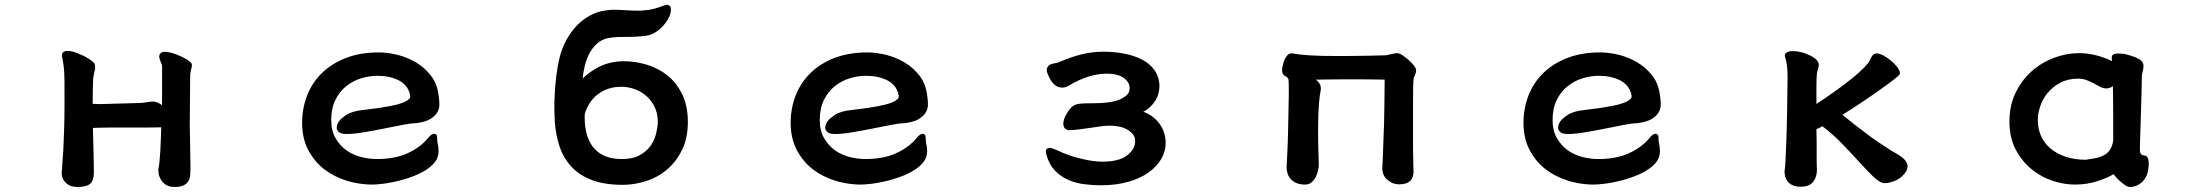

<svg xmlns="http://www.w3.org/2000/svg" viewBox="-20 -697 9040 786"><path d="M757.8 -304.2 756.8 -185.5Q756.8 -169.4 758.3 -99.4Q759.8 -29.3 759.8 -12.9Q759.8 3.4 758.8 18.1Q757.8 32.7 751.5 43.9Q744.6 55.7 731.2 62Q717.8 68.4 695.1 68.4Q672.4 68.4 658.7 59.1Q645.5 50.3 638.4 38.1Q631.3 25.9 629.6 14.2Q627.9 2.4 627.9 -2.9V-3.9Q630.9 -14.2 632.8 -34.2Q636.7 -73.2 638.7 -132.8Q639.6 -155.8 640.1 -175.8Q609.9 -174.8 576.2 -174.8H428.2Q396 -174.8 360.4 -173.3Q360.4 -154.8 361.3 -137.2Q362.3 -108.4 363.3 -57.6Q364.3 -6.8 364.3 8.3Q364.3 40.5 350.6 54.2L348.6 55.7Q334 68.4 297.9 68.4Q276.4 68.4 262.9 61Q249.5 53.7 242.2 43Q232.4 28.8 232.4 10.7Q232.4 4.4 233.4 -1Q238.8 -69.3 239.3 -84Q240.2 -104.5 240.7 -120.4Q241.2 -136.2 242.2 -158.7Q244.1 -204.6 244.1 -273.2Q244.1 -341.8 243.9 -366.7Q243.7 -391.6 242.9 -401.4Q242.2 -411.1 241.2 -421.4Q238.8 -440.9 236.1 -453.4Q233.4 -465.8 233.4 -469.2Q233.4 -481.4 243.2 -485.8Q249 -488.8 255.9 -488.8Q272.9 -488.8 299.3 -478.5Q323.2 -469.2 343.8 -456.1Q362.8 -443.8 366.7 -437Q367.7 -434.6 368.2 -432.1Q369.6 -426.8 369.6 -423.6Q369.6 -420.4 369.4 -416.7Q369.1 -413.1 367.2 -405.3Q363.3 -390.1 361.3 -374.5Q359.4 -328.1 359.4 -272Q376.5 -271 384.5 -271Q392.6 -271 395.5 -271Q399.9 -271 413.1 -271.5L552.7 -275.4Q563 -275.4 579.1 -278.3Q595.2 -281.2 605 -281.2Q617.7 -281.2 629.9 -274.9Q635.3 -272 643.1 -266.6Q643.6 -295.4 643.6 -328.6V-422.9Q643.6 -431.6 639.6 -439.9Q634.3 -450.7 631.8 -462.9Q631.8 -464.4 631.8 -466.6Q631.8 -468.8 632.8 -472.4Q633.8 -476.1 637.2 -479Q643.1 -484.9 654.3 -484.9Q663.6 -484.9 676.5 -481.9Q689.5 -479 701.2 -474.6Q724.1 -465.8 743.2 -454.6Q757.3 -445.8 762.7 -439.5Q765.6 -436 765.6 -431.6Q765.6 -423.8 762.7 -413.8Q759.8 -403.8 758.8 -391.1Q758.8 -379.4 758.3 -362.3Q757.8 -333 757.8 -304.2Z M1530.3 -482.4Q1566.4 -482.4 1606.9 -472.7Q1647.5 -462.4 1683.1 -441.4Q1719.2 -419.9 1744.6 -386.7Q1770 -353.5 1775.4 -307.6Q1778.8 -286.6 1778.8 -270Q1778.8 -230.5 1738.3 -208Q1717.3 -196.3 1679.2 -192.4H1678.7Q1662.1 -192.4 1626.7 -185.5Q1591.3 -178.7 1550.3 -170.4Q1509.3 -162.1 1468.3 -155.3Q1427.2 -148.4 1399.4 -148.4Q1373.5 -148.4 1365.7 -157.7Q1362.3 -161.6 1360.4 -165.3Q1358.4 -168.9 1358.4 -172.9Q1358.4 -191.4 1373.5 -207.5Q1393.1 -225.6 1410.2 -233.4Q1427.2 -240.7 1446.8 -244.1Q1459 -246.1 1480.5 -248.5Q1536.6 -254.9 1576.7 -262.7Q1637.2 -273.9 1654.3 -291.5Q1659.7 -296.4 1659.7 -303.2Q1659.7 -304.2 1659.2 -305.7Q1654.8 -332.5 1636.2 -351.1Q1626.5 -360.8 1613.3 -367.7Q1575.7 -386.7 1525.4 -386.7Q1492.2 -386.7 1458.5 -376.5Q1424.8 -366.2 1397.5 -344.2Q1370.6 -323.2 1353.3 -288.6Q1335.9 -253.9 1335.9 -206.1Q1335.9 -161.1 1354 -130.9Q1372.1 -100.1 1398.9 -81.1Q1426.3 -62 1459.2 -54Q1492.2 -45.9 1521.5 -45.9Q1596.2 -45.9 1647.5 -69.3Q1699.2 -92.3 1732.4 -131.8Q1740.2 -141.1 1744.1 -144Q1751.5 -149.4 1757.8 -149.4Q1762.2 -149.4 1765.1 -146.5Q1768.1 -143.6 1768.8 -140.6Q1769.5 -137.7 1769.5 -132.8Q1769.5 -121.1 1771.5 -111.3Q1775.4 -94.7 1775.4 -77.1Q1775.4 -52.7 1759.8 -32.7Q1726.1 9.8 1636.2 36.6Q1593.8 49.3 1548.8 55.2Q1521 58.6 1502.9 58.6Q1484.9 58.6 1467.8 56.6Q1434.1 53.2 1399.9 43Q1349.1 27.3 1308.1 -3.4Q1267.6 -34.7 1242.2 -82.3Q1216.8 -129.9 1216.8 -194.3Q1216.8 -253.4 1237.3 -306.2Q1257.8 -358.9 1298.1 -398.2Q1338.4 -437.5 1397 -460Q1455.6 -482.4 1530.3 -482.4Z M2534.2 -446.3Q2581.1 -446.3 2627.9 -432.1Q2674.8 -418 2711.9 -388.7Q2749.5 -358.4 2772.7 -311Q2795.9 -263.7 2795.9 -197.8Q2795.9 -131.8 2772.5 -84Q2738.3 -13.2 2671.4 24.4Q2636.7 43.5 2593.3 52.7Q2561 59.6 2528.3 59.6Q2455.6 59.6 2404.3 40.5Q2353 21.5 2320.1 -13.7Q2287.1 -48.8 2271 -96.4Q2254.9 -144 2251 -201.7Q2249.5 -227.1 2249.5 -243.9Q2249.5 -260.7 2249.5 -270Q2249.5 -279.3 2250 -290.5Q2253.4 -392.6 2272 -465.8Q2280.8 -500 2298.3 -532.7Q2317.9 -568.8 2344.7 -595.7Q2367.2 -618.2 2396.2 -634Q2425.3 -649.9 2460 -654.3Q2479 -657.2 2498 -657.2Q2505.4 -657.2 2512.7 -656.7L2566.9 -653.8Q2576.2 -653.3 2590.6 -653.3Q2605 -653.3 2625 -655.3Q2655.3 -658.2 2689.5 -671.4Q2696.8 -674.3 2707.5 -676.8Q2709.5 -677.2 2711.4 -677.2Q2717.3 -677.2 2721.7 -672.9Q2726.6 -668 2726.6 -657.2Q2726.6 -642.6 2718.3 -625.5Q2708 -604.5 2689.9 -586.4Q2678.2 -574.7 2666.5 -566.9Q2654.8 -559.1 2644.8 -555.4Q2634.8 -551.8 2624 -550.8Q2589.4 -545.9 2547.9 -545.9Q2529.3 -545.9 2510.3 -545.4Q2491.2 -544.9 2469.2 -541Q2440.9 -535.6 2418.9 -513.7Q2386.2 -481 2373 -423.3Q2367.7 -400.4 2365.2 -375.5Q2390.1 -400.4 2425.8 -419.9Q2473.6 -446.3 2534.2 -446.3ZM2523.4 -341.8Q2470.2 -341.8 2430.7 -313.5Q2391.6 -285.6 2374 -231.9Q2373.5 -224.6 2373.5 -217.3Q2373.5 -127.9 2417.5 -84Q2456.1 -45.9 2525.4 -45.9Q2571.3 -45.9 2600.1 -62.5Q2629.4 -79.1 2645 -102.5Q2660.6 -126 2666.5 -152.8Q2672.9 -179.7 2672.9 -198Q2672.9 -216.3 2669.4 -231Q2661.1 -269 2632.3 -298.3Q2609.4 -320.8 2578.6 -332Q2551.3 -341.8 2523.4 -341.8Z M3530.3 -482.4Q3566.4 -482.4 3606.9 -472.7Q3647.5 -462.4 3683.1 -441.4Q3719.2 -419.9 3744.6 -386.7Q3770 -353.5 3775.4 -307.6Q3778.8 -286.6 3778.8 -270Q3778.8 -230.5 3738.3 -208Q3717.3 -196.3 3679.2 -192.4H3678.7Q3662.1 -192.4 3626.7 -185.5Q3591.3 -178.7 3550.3 -170.4Q3509.3 -162.1 3468.3 -155.3Q3427.2 -148.4 3399.4 -148.4Q3373.5 -148.4 3365.7 -157.7Q3362.3 -161.6 3360.4 -165.3Q3358.4 -168.9 3358.4 -172.9Q3358.4 -191.4 3373.5 -207.5Q3393.1 -225.6 3410.2 -233.4Q3427.2 -240.7 3446.8 -244.1Q3459 -246.1 3480.5 -248.5Q3536.6 -254.9 3576.7 -262.7Q3637.2 -273.9 3654.3 -291.5Q3659.7 -296.4 3659.7 -303.2Q3659.7 -304.2 3659.2 -305.7Q3654.8 -332.5 3636.2 -351.1Q3626.5 -360.8 3613.3 -367.7Q3575.7 -386.7 3525.4 -386.7Q3492.2 -386.7 3458.5 -376.5Q3424.8 -366.2 3397.5 -344.2Q3370.6 -323.2 3353.3 -288.6Q3335.9 -253.9 3335.9 -206.1Q3335.9 -161.1 3354 -130.9Q3372.1 -100.1 3398.9 -81.1Q3426.3 -62 3459.2 -54Q3492.2 -45.9 3521.5 -45.9Q3596.2 -45.9 3647.5 -69.3Q3699.2 -92.3 3732.4 -131.8Q3740.2 -141.1 3744.1 -144Q3751.5 -149.4 3757.8 -149.4Q3762.2 -149.4 3765.1 -146.5Q3768.1 -143.6 3768.8 -140.6Q3769.5 -137.7 3769.5 -132.8Q3769.5 -121.1 3771.5 -111.3Q3775.4 -94.7 3775.4 -77.1Q3775.4 -52.7 3759.8 -32.7Q3726.1 9.8 3636.2 36.6Q3593.8 49.3 3548.8 55.2Q3521 58.6 3502.9 58.6Q3484.9 58.6 3467.8 56.6Q3434.1 53.2 3399.9 43Q3349.1 27.3 3308.1 -3.4Q3267.6 -34.7 3242.2 -82.3Q3216.8 -129.9 3216.8 -194.3Q3216.8 -253.4 3237.3 -306.2Q3257.8 -358.9 3298.1 -398.2Q3338.4 -437.5 3397 -460Q3455.6 -482.4 3530.3 -482.4Z M4346.7 -231.4Q4356 -247.1 4364.7 -256.3Q4373.5 -265.6 4386.2 -269.5Q4398.9 -273.4 4421.4 -273.9Q4434.6 -274.4 4458.7 -274.4Q4482.9 -274.4 4508.3 -276.9Q4533.7 -279.3 4555.7 -286.6Q4577.1 -293.9 4591.3 -306.6Q4604.5 -317.9 4604.5 -336.4Q4604.5 -360.4 4580.3 -377.9Q4556.2 -395.5 4509.8 -395.5Q4473.6 -395.5 4433.3 -382.6Q4393.1 -369.6 4352.5 -344.7Q4341.8 -338.4 4329.1 -338.4Q4300.8 -338.4 4282.2 -367.7Q4276.9 -376.5 4272 -387.2Q4265.1 -401.4 4265.1 -410.6Q4265.1 -416.5 4267.6 -420.9Q4270 -425.3 4272.5 -428Q4274.9 -430.7 4278.8 -432.6Q4286.6 -436 4296.6 -437.7Q4306.6 -439.5 4313.5 -441.9Q4365.7 -464.4 4409.4 -474.9Q4453.1 -485.4 4496.1 -485.4Q4539.6 -485.4 4580.6 -477.8Q4621.6 -470.2 4653.3 -454.1Q4686 -438 4705.6 -410.6Q4725.6 -383.3 4726.6 -344.7Q4726.6 -334 4723.1 -317.4Q4714.8 -281.2 4681.2 -252.9Q4672.4 -245.1 4660.6 -239.7Q4690.9 -228.5 4713.4 -206.1Q4720.7 -198.7 4726.6 -190.4Q4740.7 -171.4 4746.3 -150.6Q4752 -129.9 4752 -112.3Q4752 -77.1 4733.4 -45.4Q4714.8 -14.2 4680.9 9.8Q4647 33.7 4597.9 47.6Q4548.8 61.5 4486.3 61.5Q4452.6 61.5 4418.5 57.1Q4383.8 52.7 4353.5 39.6Q4322.8 25.9 4299.1 1.7Q4275.4 -22.5 4264.2 -62Q4261.2 -70.3 4261.2 -75.7Q4261.2 -83.5 4265.6 -87.6Q4270 -91.8 4276.4 -91.8Q4282.7 -91.8 4293.7 -87.6Q4304.7 -83.5 4314 -79.1Q4352.1 -60.1 4407.7 -46.9Q4431.2 -41 4453.6 -38.1Q4476.1 -35.2 4493.2 -35.2Q4561 -35.2 4594.2 -61Q4627 -85.9 4627 -119.1Q4627 -137.7 4616.7 -148.9Q4605.5 -161.6 4589.6 -169.4Q4573.7 -177.2 4555.7 -179.7Q4536.6 -182.6 4522.5 -182.6Q4506.3 -182.6 4485.1 -179.7Q4463.9 -176.8 4441.4 -173.3Q4418.9 -169.9 4402.8 -168Q4375.5 -164.1 4358.4 -164.1Q4346.7 -164.1 4339.8 -170.9Q4333 -177.7 4333 -191.4Q4333 -198.2 4336.2 -209.2Q4339.4 -220.2 4346.7 -231.4Z M5304.2 -473.6Q5335.4 -469.7 5393.1 -468.3Q5503.9 -466.3 5653.3 -470.7Q5655.3 -470.7 5658.2 -471.4Q5661.1 -472.2 5661.9 -472.4Q5662.6 -472.7 5663.6 -472.9Q5664.6 -473.1 5665.5 -473.4Q5666.5 -473.6 5667.5 -473.6Q5668.5 -473.6 5669.4 -474.1Q5693.4 -479.5 5699.2 -479.5Q5708.5 -479.5 5722.2 -470.2Q5750.5 -451.2 5767.6 -429.7Q5772.5 -423.3 5774.9 -418.2Q5777.3 -413.1 5777.3 -408.9Q5777.3 -404.8 5776.4 -401.4Q5775.4 -395 5771 -386.5Q5766.6 -377.9 5766.6 -370.1V-369.6Q5764.6 -356 5764.6 -267.6V-85.9Q5764.6 -64.9 5765.6 -32.5Q5766.6 0 5766.6 6.8Q5766.6 29.8 5752.7 43.7Q5738.8 57.6 5707 57.6Q5681.6 57.6 5660.6 40Q5638.7 22.5 5638.7 -9.8V-10.3Q5640.1 -25.4 5641.8 -75.9Q5643.6 -126.5 5644.5 -151.4Q5645.5 -176.3 5646 -189Q5646.5 -213.9 5647.5 -279.3Q5648.4 -344.7 5648.4 -371.1H5640.6Q5627.9 -371.1 5613.3 -371.6Q5588.9 -372.1 5564.9 -372.1H5463.4Q5437.5 -372.1 5414.6 -371.6Q5391.6 -371.1 5373 -371.1H5366.7Q5372.1 -366.7 5375 -363.8Q5387.2 -351.6 5387.2 -335.9Q5387.2 -331.5 5386.7 -327.6Q5377.4 -284.7 5376 -183.1Q5376 -174.3 5376 -152.1Q5376 -129.9 5376.5 -105Q5377.4 -57.6 5378.2 -43.9Q5378.9 -30.3 5378.9 -22.5Q5378.9 -14.6 5376.2 -1.2Q5373.5 12.2 5367.7 24.9Q5360.8 39.1 5349.9 48.8Q5338.9 58.6 5323.2 58.6Q5286.1 58.6 5266.1 38.1Q5247.1 19.5 5247.1 -14.6Q5247.1 -15.1 5249.5 -62.5Q5252 -109.9 5252.9 -152.8Q5255.9 -280.3 5255.9 -303.7V-341.3Q5255.9 -362.3 5254.4 -374Q5252 -377.4 5249.5 -379.9L5242.2 -385.3Q5228.5 -391.6 5228.5 -408.2Q5228.5 -419.9 5231 -429.2Q5238.3 -459 5251 -471.7Q5257.8 -478.5 5266.6 -478.5Q5272.9 -478.5 5286.1 -476.1Q5299.3 -473.6 5303.7 -473.6Z M6530.3 -482.4Q6566.4 -482.4 6606.9 -472.7Q6647.5 -462.4 6683.1 -441.4Q6719.2 -419.9 6744.6 -386.7Q6770 -353.5 6775.4 -307.6Q6778.8 -286.6 6778.8 -270Q6778.8 -230.5 6738.3 -208Q6717.3 -196.3 6679.2 -192.4H6678.7Q6662.1 -192.4 6626.7 -185.5Q6591.3 -178.7 6550.3 -170.4Q6509.3 -162.1 6468.3 -155.3Q6427.2 -148.4 6399.4 -148.4Q6373.5 -148.4 6365.7 -157.7Q6362.3 -161.6 6360.4 -165.3Q6358.4 -168.9 6358.4 -172.9Q6358.4 -191.4 6373.5 -207.5Q6393.1 -225.6 6410.2 -233.4Q6427.2 -240.7 6446.8 -244.1Q6459 -246.1 6480.5 -248.5Q6536.6 -254.9 6576.7 -262.7Q6637.2 -273.9 6654.3 -291.5Q6659.7 -296.4 6659.7 -303.2Q6659.7 -304.2 6659.2 -305.7Q6654.8 -332.5 6636.2 -351.1Q6626.5 -360.8 6613.3 -367.7Q6575.7 -386.7 6525.4 -386.7Q6492.2 -386.7 6458.5 -376.5Q6424.8 -366.2 6397.5 -344.2Q6370.6 -323.2 6353.3 -288.6Q6335.9 -253.9 6335.9 -206.1Q6335.9 -161.1 6354 -130.9Q6372.1 -100.1 6398.9 -81.1Q6426.3 -62 6459.2 -54Q6492.2 -45.9 6521.5 -45.9Q6596.2 -45.9 6647.5 -69.3Q6699.2 -92.3 6732.4 -131.8Q6740.2 -141.1 6744.1 -144Q6751.5 -149.4 6757.8 -149.4Q6762.2 -149.4 6765.1 -146.5Q6768.1 -143.6 6768.8 -140.6Q6769.5 -137.7 6769.5 -132.8Q6769.5 -121.1 6771.5 -111.3Q6775.4 -94.7 6775.4 -77.1Q6775.4 -52.7 6759.8 -32.7Q6726.1 9.8 6636.2 36.6Q6593.8 49.3 6548.8 55.2Q6521 58.6 6502.9 58.6Q6484.9 58.6 6467.8 56.6Q6434.1 53.2 6399.9 43Q6349.1 27.3 6308.1 -3.4Q6267.6 -34.7 6242.2 -82.3Q6216.8 -129.9 6216.8 -194.3Q6216.8 -253.4 6237.3 -306.2Q6257.8 -358.9 6298.1 -398.2Q6338.4 -437.5 6397 -460Q6455.6 -482.4 6530.3 -482.4Z M7757.8 -397.5Q7757.8 -394.5 7756.3 -392.6Q7753.9 -388.7 7749.5 -384.8Q7732.4 -369.6 7689.9 -339.4Q7602.5 -276.4 7522.5 -227.1Q7533.7 -218.8 7548.1 -206.5Q7562.5 -194.3 7579.6 -181.2Q7608.4 -158.7 7637.9 -137.2Q7667.5 -115.7 7708.5 -89.4Q7726.6 -77.1 7741.7 -69.3Q7770.5 -53.2 7781.2 -38.1Q7789.1 -27.3 7789.1 -16.6Q7789.1 -6.8 7784.2 2.9Q7769 28.3 7743.2 40.5Q7717.8 52.7 7695.3 52.7Q7676.8 52.7 7648.4 25.9Q7622.6 0.5 7589.6 -35.6Q7556.6 -71.8 7517.6 -112.3Q7480 -150.4 7440.4 -180.2Q7435.1 -177.2 7430.2 -174.8Q7422.4 -170.4 7416 -168Q7417 -144 7417 -110.8V-39.1Q7417 -26.4 7417.5 -16.4Q7418 -6.3 7418 -2.9Q7418 34.7 7395.5 54.7Q7380.9 67.4 7351.6 67.4Q7330.1 67.4 7316.9 60.5Q7303.2 53.7 7296.4 43.5Q7285.6 27.8 7285.6 6.3Q7285.6 2.4 7286.1 -1Q7288.1 -14.6 7289.6 -43.7Q7291 -72.8 7292.5 -110.8Q7295.4 -182.6 7296.4 -270.5Q7297.9 -373 7297.9 -382.8Q7297.9 -409.7 7295.4 -428Q7293 -446.3 7288.6 -460.9Q7286.6 -465.8 7286.6 -469.2Q7286.6 -475.6 7291 -480Q7293.5 -481.9 7296.4 -483.4Q7304.7 -487.8 7318.4 -487.8Q7352.1 -487.8 7386.2 -471.7Q7425.8 -453.6 7425.8 -430.7V-430.2Q7424.8 -420.9 7421.9 -412.4Q7418.9 -403.8 7418 -397.5Q7416 -374.5 7416 -346.2V-271.5Q7483.9 -315.9 7538.6 -357.9Q7598.1 -402.8 7626.5 -437.5Q7633.8 -447.3 7638.2 -457.3Q7642.6 -467.3 7647.7 -472.4Q7652.8 -477.5 7660.6 -478.5H7661.1Q7673.8 -478.5 7690.4 -469.7Q7714.8 -456.1 7733.9 -437Q7740.7 -430.2 7746.6 -422.9Q7757.8 -407.7 7757.8 -397.5Z M8568.4 43.9Q8523.9 58.6 8474.6 58.6Q8430.2 58.6 8383.8 43.5Q8336.9 28.3 8297.9 -3.4Q8258.3 -35.2 8232.2 -84Q8206.1 -132.8 8206.1 -199.2Q8206.1 -265.6 8231.4 -317.4Q8256.3 -369.1 8297.1 -405.3Q8337.9 -441.4 8388.9 -460.4Q8439.9 -479.5 8491.2 -479.5Q8557.6 -479.5 8626.5 -446.8Q8626 -449.2 8626 -450.9Q8626 -452.6 8625 -456.1V-462.9Q8625 -470.2 8632.3 -474.6Q8638.7 -478 8652.3 -478Q8661.1 -478 8675.3 -476.6Q8729.5 -463.9 8745.6 -448.2Q8754.9 -439 8754.9 -427Q8754.9 -415 8751.5 -404.3Q8748 -393.6 8748 -379.4Q8748 -346.7 8746.1 -287.6Q8740.7 -121.6 8740.5 -105.7Q8740.2 -89.8 8740.2 -85Q8740.2 -70.8 8745.1 -65.9Q8750 -61 8762.7 -59.6L8765.1 -59.1L8767.1 -57.1Q8773.9 -50.8 8775.1 -42.2Q8776.4 -33.7 8776.4 -22.5V-22Q8774.4 22.9 8751.7 45.7Q8729 68.4 8699.2 68.4Q8689.9 68.4 8678.7 60.5Q8655.8 44.4 8638.7 23.9Q8634.3 19 8632.3 16.1Q8607.4 31.2 8568.4 43.9ZM8629.9 -344.2Q8616.7 -335 8601.6 -335Q8589.8 -335 8576.2 -342.3L8550.8 -356Q8537.6 -362.8 8521.5 -369.1Q8506.3 -375 8487.3 -375Q8445.3 -375 8414.6 -358.4Q8382.8 -341.3 8362.3 -316.4Q8341.8 -291 8332 -261.5Q8322.3 -231.9 8322.3 -207Q8322.3 -135.3 8371.6 -91.3Q8399.9 -66.4 8441.4 -53.7Q8477.5 -43 8519 -43Q8539.1 -45.9 8558.6 -49.6Q8578.1 -53.2 8593.8 -62Q8608.9 -70.3 8618.4 -84.7Q8627.9 -99.1 8630.9 -122.6V-224.6Q8630.9 -265.6 8630.4 -292.5Q8629.9 -319.3 8629.9 -335Z"/></svg>

Font: Bakudai
Style: Bold
Weight: 700
Version: Version 1.48